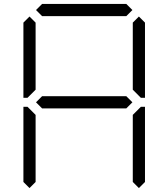

<svg xmlns="http://www.w3.org/2000/svg" viewBox="-20 -1020 856 976"><path d="M130 -64 99 -95V-477H120L130 -467L161 -436V-95ZM163 -500 194 -531H622L653 -500L622 -469H194ZM194 -938 163 -969 194 -1000H622L653 -969L622 -938ZM130 -533 120 -523H99V-905L130 -936L161 -905V-564ZM686 -936 717 -905V-523H696L686 -533L655 -564V-905ZM686 -467 696 -477H717V-95L686 -64L655 -95V-436Z"/></svg>

Font: DSEG7 Classic Mini
Style: Light
Weight: 300
Designer: Keshikan(Twitter:@keshinomi_88pro)
Version: Version 0.46